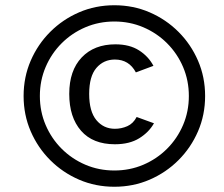

<svg xmlns="http://www.w3.org/2000/svg" viewBox="-20 -700 854 732"><path d="M416 12Q344 12 281.5 -15Q219 -42 171.5 -89.5Q124 -137 97 -199.5Q70 -262 70 -334Q70 -406 97 -468.5Q124 -531 171.5 -578.5Q219 -626 281.5 -653Q344 -680 416 -680Q488 -680 550.5 -653Q613 -626 660.5 -578.5Q708 -531 735 -468.5Q762 -406 762 -334Q762 -262 735 -199.5Q708 -137 660.5 -89.5Q613 -42 550.5 -15Q488 12 416 12ZM416 -50Q475 -50 526.5 -72Q578 -94 617 -133Q656 -172 678 -223.5Q700 -275 700 -334Q700 -393 678 -444.5Q656 -496 617 -535Q578 -574 526.5 -596Q475 -618 416 -618Q357 -618 305.5 -596Q254 -574 215 -535Q176 -496 154 -444.5Q132 -393 132 -334Q132 -275 154 -223.5Q176 -172 215 -133Q254 -94 305.5 -72Q357 -50 416 -50ZM418 -150Q334 -150 289 -201.5Q244 -253 244 -342Q244 -431 291.5 -481Q339 -531 420 -531Q474 -531 510 -508Q546 -485 565 -449L498 -424Q472 -473 418 -473Q375 -473 347.5 -441Q320 -409 320 -342Q320 -275 347.5 -242Q375 -209 418 -209Q443 -209 465.5 -219Q488 -229 501 -254L567 -230Q548 -196 511 -173Q474 -150 418 -150Z"/></svg>

Font: Atkinson Hyperlegible
Style: Italic
Weight: 400
Italic angle: -12°
Designer: Elliott Scott, Megan Eiswerth, Linus Boman, Theodore Petrosky
Foundry: Braille Institute
Version: Version 1.006; ttfautohint (v1.8.3)